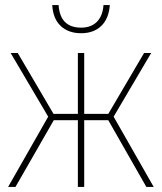

<svg xmlns="http://www.w3.org/2000/svg" viewBox="-20 -737 638 757"><path d="M12 0 170 -277 22 -528H50L191 -288H287V-528H312V-288H407L548 -528H576L428 -277L586 0H557L407 -263H312V0H287V-263H192L41 0ZM300 -606Q250 -606 219.5 -634.5Q189 -663 186 -717H211Q217 -628 300 -628Q339 -628 362 -651Q385 -674 388 -717H413Q409 -663 379 -634.5Q349 -606 300 -606Z"/></svg>

Font: Noto Sans SemiCondensed Thin
Style: Regular
Weight: 100
Width: 4
Designer: Monotype Design Team
Foundry: Monotype Imaging Inc.
Version: Version 2.013; ttfautohint (v1.8.4.7-5d5b)